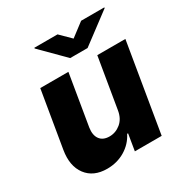

<svg xmlns="http://www.w3.org/2000/svg" viewBox="-173 -884 983 1026"><g transform="rotate(-30 318.0 -370.5)"><path d="M400.6 -235.4 452.4 -545.5H625.7L534.8 0H369.3L386 -101.6H380.3Q355.1 -51.5 306.1 -22.2Q257.1 7.1 195.7 7.1Q111.5 7.1 69.2 -49.2Q27 -105.5 42.3 -197.8L100.5 -545.5H274.1L221.9 -231.9Q215.2 -187.5 234 -161.9Q252.8 -136.4 292.6 -136.4Q331.3 -136.4 362.2 -162.1Q393.1 -187.9 400.6 -235.4ZM323.9 -747.9 387.1 -685.4 469.5 -747.9H612.6L612.2 -743.6L426.5 -604.4H319.2L180.4 -743.6L180.8 -747.9Z"/></g></svg>

Font: Inter UI Extra Bold
Style: Italic
Weight: 800
Italic angle: 9.39999°
Designer: Rasmus Andersson
Foundry: rsms
Version: 3.2;8d6f07862